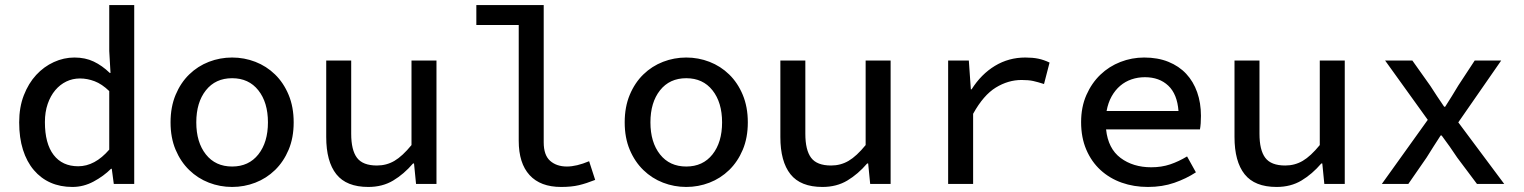

<svg xmlns="http://www.w3.org/2000/svg" viewBox="-20 -729 6040 761"><path d="M267 12Q219 12 180.5 -5Q142 -22 114 -55Q86 -88 71 -135.5Q56 -183 56 -244Q56 -304 74.5 -351.5Q93 -399 123.5 -432Q154 -465 193.5 -483Q233 -501 275 -501Q318 -501 351.5 -485Q385 -469 415 -440H418L413 -527V-709H512V0H431L423 -60H420Q391 -31 351 -9.5Q311 12 267 12ZM290 -70Q356 -70 413 -136V-368Q384 -396 355 -407Q326 -418 297 -418Q268 -418 243 -406Q218 -394 199 -371.5Q180 -349 169 -317Q158 -285 158 -245Q158 -160 192.5 -115Q227 -70 290 -70Z M900 12Q852 12 808 -5Q764 -22 730 -55Q696 -88 676 -135.5Q656 -183 656 -244Q656 -305 676 -353Q696 -401 730 -434Q764 -467 808 -484Q852 -501 900 -501Q948 -501 992 -484Q1036 -467 1070 -434Q1104 -401 1124 -353Q1144 -305 1144 -244Q1144 -183 1124 -135.5Q1104 -88 1070 -55Q1036 -22 992 -5Q948 12 900 12ZM900 -69Q966 -69 1004 -117Q1042 -165 1042 -244Q1042 -323 1004 -371Q966 -419 900 -419Q834 -419 796 -371Q758 -323 758 -244Q758 -165 796 -117Q834 -69 900 -69Z M1440 12Q1353 12 1313 -38.5Q1273 -89 1273 -186V-489H1372V-199Q1372 -134 1395 -103.5Q1418 -73 1474 -73Q1512 -73 1543.5 -91.5Q1575 -110 1611 -154V-489H1710V0H1629L1621 -81H1617Q1581 -39 1538.5 -13.5Q1496 12 1440 12Z M2204 12Q2122 12 2079 -35Q2036 -82 2036 -171V-630H1868V-709H2135V-165Q2135 -114 2160.5 -91.5Q2186 -69 2227 -69Q2265 -69 2315 -90L2339 -16Q2304 -2 2274.5 5Q2245 12 2204 12Z M2700 12Q2652 12 2608 -5Q2564 -22 2530 -55Q2496 -88 2476 -135.5Q2456 -183 2456 -244Q2456 -305 2476 -353Q2496 -401 2530 -434Q2564 -467 2608 -484Q2652 -501 2700 -501Q2748 -501 2792 -484Q2836 -467 2870 -434Q2904 -401 2924 -353Q2944 -305 2944 -244Q2944 -183 2924 -135.5Q2904 -88 2870 -55Q2836 -22 2792 -5Q2748 12 2700 12ZM2700 -69Q2766 -69 2804 -117Q2842 -165 2842 -244Q2842 -323 2804 -371Q2766 -419 2700 -419Q2634 -419 2596 -371Q2558 -323 2558 -244Q2558 -165 2596 -117Q2634 -69 2700 -69Z M3240 12Q3153 12 3113 -38.5Q3073 -89 3073 -186V-489H3172V-199Q3172 -134 3195 -103.5Q3218 -73 3274 -73Q3312 -73 3343.5 -91.5Q3375 -110 3411 -154V-489H3510V0H3429L3421 -81H3417Q3381 -39 3338.5 -13.5Q3296 12 3240 12Z M3738 0V-489H3820L3828 -375H3831Q3869 -435 3923.5 -468Q3978 -501 4044 -501Q4073 -501 4095 -496.5Q4117 -492 4140 -481L4118 -396Q4093 -404 4075 -408Q4057 -412 4029 -412Q3976 -412 3927 -382Q3878 -352 3837 -278V0Z M4530 12Q4474 12 4426 -5Q4378 -22 4342 -55Q4306 -88 4285.5 -136Q4265 -184 4265 -245Q4265 -305 4286 -352.5Q4307 -400 4341.5 -433Q4376 -466 4421 -483.5Q4466 -501 4515 -501Q4569 -501 4611 -484Q4653 -467 4681.5 -436.5Q4710 -406 4725 -363.5Q4740 -321 4740 -270Q4740 -254 4739 -240Q4738 -226 4736 -216H4364Q4372 -140 4421.5 -103Q4471 -66 4543 -66Q4584 -66 4618 -77.5Q4652 -89 4685 -109L4720 -46Q4682 -21 4634.5 -4.5Q4587 12 4530 12ZM4518 -423Q4490 -423 4465 -414.5Q4440 -406 4420 -389Q4400 -372 4386 -347Q4372 -322 4366 -289H4651Q4646 -356 4610.5 -389.5Q4575 -423 4518 -423Z M5040 12Q4953 12 4913 -38.5Q4873 -89 4873 -186V-489H4972V-199Q4972 -134 4995 -103.5Q5018 -73 5074 -73Q5112 -73 5143.5 -91.5Q5175 -110 5211 -154V-489H5310V0H5229L5221 -81H5217Q5181 -39 5138.5 -13.5Q5096 12 5040 12Z M5457 0 5639 -254 5470 -489H5578L5649 -389Q5662 -369 5676 -347.5Q5690 -326 5704 -306H5708Q5721 -326 5734.5 -348Q5748 -370 5760 -390L5825 -489H5930L5760 -244L5942 0H5834L5756 -104Q5742 -125 5726 -148Q5710 -171 5694 -192H5690Q5676 -170 5662 -148.5Q5648 -127 5634 -104L5562 0Z"/></svg>

Font: SauceCodePro Nerd Font Mono
Style: Regular
Weight: 500
Monospace: yes
Designer: Paul D. Hunt, Teo Tuominen
Foundry: Adobe Systems Incorporated
Version: Version 2.030;PS 1.000;hotconv 16.6.51;makeotf.lib2.5.65220;